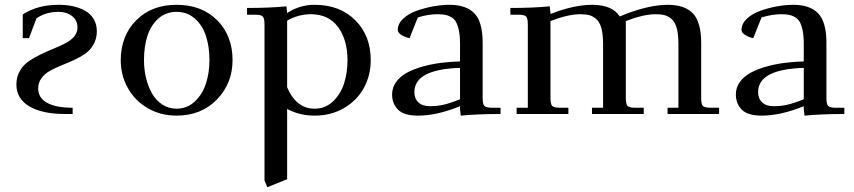

<svg xmlns="http://www.w3.org/2000/svg" viewBox="-20 -472 3535 795"><path d="M47.9 -122.1Q47.9 -153.3 61.8 -177.7Q75.7 -202.1 98.1 -217.8Q120.6 -233.4 147.5 -246.3Q174.3 -259.3 201.2 -270.3Q228 -281.2 250.5 -292.7Q272.9 -304.2 286.9 -320.6Q300.8 -336.9 300.8 -357.9Q300.8 -387.7 278.6 -405.3Q256.3 -422.9 223.1 -422.9Q169.4 -422.9 130.9 -396L100.1 -314H74.2V-412.1Q134.8 -452.1 223.1 -452.1Q255.4 -452.1 282.7 -446Q310.1 -439.9 332.5 -427.5Q355 -415 367.9 -393.3Q380.9 -371.6 380.9 -342.8Q380.9 -312 367.4 -288.1Q354 -264.2 332.8 -249.5Q311.5 -234.9 285.6 -223.1Q259.8 -211.4 233.6 -200.9Q207.5 -190.4 186.3 -178.5Q165 -166.5 151.6 -148.2Q138.2 -129.9 138.2 -106Q138.2 -66.4 175.3 -46.1Q212.4 -25.9 280.8 -25.9V0H249Q154.8 0 101.3 -31.7Q47.9 -63.5 47.9 -122.1Z M480 -223.1Q480 -323.2 543.7 -387.7Q607.4 -452.1 710.9 -452.1Q815.4 -452.1 879.2 -388.2Q942.9 -324.2 942.9 -223.1Q942.9 -126.5 877.9 -59.8Q813 6.8 710.9 6.8Q644 6.8 590.8 -24.7Q537.6 -56.2 508.8 -108.4Q480 -160.6 480 -223.1ZM576.2 -223.1Q576.2 -185.1 584.5 -149.9Q592.8 -114.7 608.9 -85.9Q625 -57.1 651.4 -39.6Q677.7 -22 710.9 -22Q755.4 -22 787.1 -52.2Q818.8 -82.5 833 -127Q847.2 -171.4 847.2 -223.1Q847.2 -278.8 832.8 -323Q818.4 -367.2 786.9 -395Q755.4 -422.9 710.9 -422.9Q666.5 -422.9 635.5 -395Q604.5 -367.2 590.3 -323Q576.2 -278.8 576.2 -223.1Z M1002.9 -411.1V-439Q1096.2 -439 1166 -445.8L1168.9 -418Q1220.7 -452.1 1282.7 -452.1Q1387.2 -452.1 1451.2 -388.2Q1515.1 -324.2 1515.1 -223.1Q1515.1 -160.2 1486.6 -107.9Q1458 -55.7 1404.3 -24.4Q1350.6 6.8 1282.7 6.8Q1220.2 6.8 1168.9 -21V270L1086.9 303.2L1075.2 274.9V-371.1Q1075.2 -396 1068.1 -403.6Q1061 -411.1 1036.1 -411.1ZM1168.9 -110.8Q1185.1 -70.3 1213.9 -46.1Q1242.7 -22 1282.7 -22Q1327.1 -22 1358.9 -52.2Q1390.6 -82.5 1404.8 -127Q1418.9 -171.4 1418.9 -223.1Q1418.9 -306.6 1379.9 -359.9Q1340.8 -413.1 1267.1 -413.1Q1214.4 -413.1 1168.9 -386.2Z M1603.5 -81.1Q1603.5 -109.9 1620.6 -133.1Q1637.7 -156.2 1665.3 -171.1Q1692.9 -186 1730.5 -196.5Q1768.1 -207 1805.9 -211.7Q1843.8 -216.3 1884.8 -217.8V-290Q1884.8 -322.8 1880.1 -345.5Q1875.5 -368.2 1867.9 -381.3Q1860.4 -394.5 1847.7 -401.6Q1835 -408.7 1822.3 -410.9Q1809.6 -413.1 1790.5 -413.1Q1753.4 -413.1 1710 -399.9L1675.8 -314Q1656.7 -317.9 1641.8 -327.4Q1627 -336.9 1627 -348.1Q1627 -373.5 1649.2 -394.5Q1671.4 -415.5 1705.3 -427.5Q1739.3 -439.5 1774.7 -445.8Q1810.1 -452.1 1840.8 -452.1Q1910.6 -452.1 1944.6 -416.5Q1978.5 -380.9 1978.5 -294.9V-65.9Q1978.5 -41 1985.6 -33.4Q1992.7 -25.9 2017.6 -25.9H2052.7V0Q1957.5 0 1887.7 6.8L1884.8 -21V-32.2Q1788.6 6.8 1710.9 6.8Q1652.3 6.8 1627.9 -18.1Q1603.5 -43 1603.5 -81.1ZM1695.8 -90.8Q1695.8 -63.5 1712.6 -47.9Q1729.5 -32.2 1760.7 -32.2Q1787.6 -32.2 1814.2 -37.8Q1840.8 -43.5 1884.8 -61V-190.9Q1695.8 -185.1 1695.8 -90.8Z M2093.3 -411.1V-439Q2186.5 -439 2256.3 -445.8L2259.3 -418V-414.1Q2356 -452.1 2433.1 -452.1Q2514.6 -452.1 2546.4 -403.8L2571.3 -414.1Q2671.4 -452.1 2745.1 -452.1Q2814.9 -452.1 2849.1 -416.5Q2883.3 -380.9 2883.3 -294.9V-65.9Q2883.3 -41 2890.4 -33.4Q2897.5 -25.9 2922.4 -25.9H2957.5V0H2744.1V-25.9H2789.1V-290Q2789.1 -330.1 2782 -355.7Q2774.9 -381.3 2760.7 -393.3Q2746.6 -405.3 2731.9 -409.2Q2717.3 -413.1 2695.3 -413.1Q2644 -413.1 2571.3 -384.8V-65.9Q2571.3 -41 2578.4 -33.4Q2585.4 -25.9 2610.4 -25.9H2645.5V0H2431.2V-25.9H2477.1V-290Q2477.1 -330.1 2470 -355.7Q2462.9 -381.3 2448.7 -393.3Q2434.6 -405.3 2419.9 -409.2Q2405.3 -413.1 2383.3 -413.1Q2332 -413.1 2259.3 -384.8V-65.9Q2259.3 -41 2266.4 -33.4Q2273.4 -25.9 2298.3 -25.9H2333.5V0H2119.1V-25.9H2165.5V-371.1Q2165.5 -396 2158.4 -403.6Q2151.4 -411.1 2126.5 -411.1Z M3026.9 -81.1Q3026.9 -109.9 3043.9 -133.1Q3061 -156.2 3088.6 -171.1Q3116.2 -186 3153.8 -196.5Q3191.4 -207 3229.2 -211.7Q3267.1 -216.3 3308.1 -217.8V-290Q3308.1 -322.8 3303.5 -345.5Q3298.8 -368.2 3291.3 -381.3Q3283.7 -394.5 3271 -401.6Q3258.3 -408.7 3245.6 -410.9Q3232.9 -413.1 3213.9 -413.1Q3176.8 -413.1 3133.3 -399.9L3099.1 -314Q3080.1 -317.9 3065.2 -327.4Q3050.3 -336.9 3050.3 -348.1Q3050.3 -373.5 3072.5 -394.5Q3094.7 -415.5 3128.7 -427.5Q3162.6 -439.5 3198 -445.8Q3233.4 -452.1 3264.2 -452.1Q3334 -452.1 3367.9 -416.5Q3401.9 -380.9 3401.9 -294.9V-65.9Q3401.9 -41 3408.9 -33.4Q3416 -25.9 3440.9 -25.9H3476.1V0Q3380.9 0 3311 6.8L3308.1 -21V-32.2Q3211.9 6.8 3134.3 6.8Q3075.7 6.8 3051.3 -18.1Q3026.9 -43 3026.9 -81.1ZM3119.1 -90.8Q3119.1 -63.5 3136 -47.9Q3152.8 -32.2 3184.1 -32.2Q3210.9 -32.2 3237.5 -37.8Q3264.2 -43.5 3308.1 -61V-190.9Q3119.1 -185.1 3119.1 -90.8Z"/></svg>

Font: Dihjauti S
Style: Bold
Weight: 700
Designer: T. Christopher White
Version: Version 3.0.0